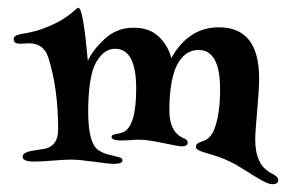

<svg xmlns="http://www.w3.org/2000/svg" viewBox="-20 -550 748 492"><path d="M38 -148Q38 -153 41.5 -156Q45 -159 51.5 -161Q58 -163 64.5 -164Q71 -165 80.5 -166.5Q90 -168 96 -169Q129 -177 129 -218Q129 -323 104 -402Q92 -439 55 -439Q50 -439 42.5 -438.5Q35 -438 32 -438Q15 -438 15 -449Q15 -454 18.5 -457Q22 -460 30.5 -462Q39 -464 49 -465.5Q59 -467 74.5 -471.5Q90 -476 106 -483Q130 -493 147.5 -505Q165 -517 171.5 -523.5Q178 -530 181 -530Q193 -530 205 -394Q217 -421 248 -450Q279 -479 322 -479Q363 -479 387 -456Q411 -433 419 -401Q463 -480 541 -480Q644 -480 644 -349Q644 -321 639 -266Q634 -211 634 -193Q634 -160 644 -139Q649 -127 658 -118.5Q667 -110 674.5 -106.5Q682 -103 687.5 -98.5Q693 -94 693 -88Q693 -78 678 -78Q668 -78 649.5 -88.5Q631 -99 607.5 -114Q584 -129 571 -135Q557 -142 541.5 -147.5Q526 -153 516.5 -155.5Q507 -158 498.5 -161Q490 -164 486 -167Q482 -170 482 -175Q482 -183 499 -188Q522 -195 531 -224Q544 -261 544 -321Q544 -422 489 -422Q451 -422 431 -378Q414 -338 414 -267Q414 -212 450 -196Q461 -192 461 -185Q461 -175 446 -175Q437 -175 398 -183.5Q359 -192 335 -192Q327 -192 314 -191Q301 -190 292 -190Q266 -190 266 -199Q266 -203 270 -204.5Q274 -206 282 -207.5Q290 -209 295 -211Q329 -225 329 -323Q329 -425 275 -425Q255 -425 240 -409Q225 -393 218 -371Q206 -332 206 -263Q206 -185 231 -166Q242 -158 258 -154Q274 -150 284 -147.5Q294 -145 294 -139Q294 -130 270 -130Q261 -130 221.5 -135.5Q182 -141 163 -141Q146 -141 116 -138.5Q86 -136 68 -136Q38 -136 38 -148Z"/></svg>

Font: Henny Penny
Style: Regular
Weight: 400
Designer: Olga Umpeleva
Foundry: Brownfox
Version: Version 1.001